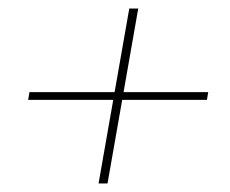

<svg xmlns="http://www.w3.org/2000/svg" viewBox="-20 -515 540 450"><path d="M211 -85 283 -495H304L232 -85ZM46 -281 49 -299H468L465 -281Z"/></svg>

Font: DM Sans 16pt Thin
Style: Italic
Weight: 250
Italic angle: -10°
Version: Version 4.004;gftools[0.9.30]